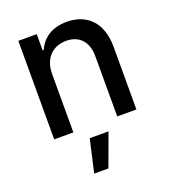

<svg xmlns="http://www.w3.org/2000/svg" viewBox="-143 -657 883 999"><g transform="rotate(-20 298.5 -157.5)"><path d="M177.6 -323.9C177.6 -410.9 230.8 -460.6 304.7 -460.6C376.8 -460.6 420.5 -413.4 420.5 -334.2V0H526.6V-346.9C526.6 -481.9 452.4 -552.6 340.9 -552.6C258.9 -552.6 205.3 -514.6 180 -456.7H173.3V-545.5H71.4V0H177.6ZM206 238.6H284.8L351.2 57.5H247.2Z"/></g></svg>

Font: Margiela Sans Medium
Style: Regular
Weight: 500
Designer: Stefan Endress, Andreas Faust
Version: Version 1.100;FEAKit 1.0